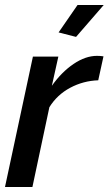

<svg xmlns="http://www.w3.org/2000/svg" viewBox="-20 -750 436 770"><path d="M285 -602 215 -620 291 -730H396ZM112 -523H214L188 -406Q227 -461 275 -493.5Q323 -526 369 -526Q383 -526 395 -524L374 -428Q314 -426 261.5 -398Q209 -370 178 -320L110 0H0Z"/></svg>

Font: Raleway-v4020 SemiBold
Style: Italic
Weight: 600
Italic angle: -12°
Designer: Matt McInerney, Pablo Impallari, Rodrigo Fuenzalida
Foundry: Matt McInerney, Pablo Impallari, Rodrigo Fuenzalida
Version: Version 4.020;PS 004.020;hotconv 1.0.88;makeotf.lib2.5.64775